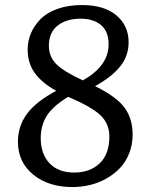

<svg xmlns="http://www.w3.org/2000/svg" viewBox="-20 -735 596 769"><path d="M51.8 -167Q51.8 -230.5 88.6 -279.8Q125.5 -329.1 205.1 -371.1Q147.5 -403.3 119.1 -442.9Q90.8 -482.4 90.8 -536.1Q90.8 -571.3 104.2 -602.5Q117.7 -633.8 143.3 -659.4Q168.9 -685.1 211.7 -700Q254.4 -714.8 308.1 -714.8Q397 -714.8 446 -673.6Q495.1 -632.3 495.1 -565.9Q495.1 -510.3 460.9 -468.3Q426.8 -426.3 360.8 -390.1Q448.2 -346.7 479.7 -302.7Q511.2 -258.8 511.2 -195.8Q511.2 -156.2 497.8 -121.8Q484.4 -87.4 461.2 -62.7Q438 -38.1 407.2 -20.5Q376.5 -2.9 341.6 5.6Q306.6 14.2 270 14.2Q173.8 14.2 112.8 -35.9Q51.8 -85.9 51.8 -167ZM175.8 -551.8Q175.8 -507.8 205.8 -478Q235.8 -448.2 312 -413.1Q415 -471.2 415 -557.1Q415 -609.4 384.3 -634.8Q353.5 -660.2 303.2 -660.2Q246.1 -660.2 210.9 -632.6Q175.8 -605 175.8 -551.8ZM252.9 -347.2Q189.9 -308.6 166.5 -269.8Q143.1 -231 143.1 -182.1Q143.1 -119.1 178 -81.5Q212.9 -43.9 276.9 -43.9Q340.3 -43.9 379.2 -80.8Q418 -117.7 418 -188Q418 -239.7 382.1 -273.7Q346.2 -307.6 252.9 -347.2Z"/></svg>

Font: Literata Book
Style: Italic
Weight: 400
Italic angle: -3°
Designer: Latin by Veronika Burian and Jose Scaglione. Greek by Irene Vlachou. Cyrillic by Vera Evstafieva
Foundry: TypeTogether
Version: Version 1.003;PS 001.003;hotconv 1.0.88;makeotf.lib2.5.64775